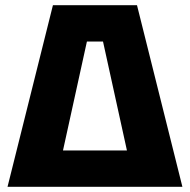

<svg xmlns="http://www.w3.org/2000/svg" viewBox="-20 -720 732 740"><path d="M508 -700 683 0H500L377 -560H315L192 0H9L184 -700ZM64 0V-140H636V0Z"/></svg>

Font: Tektur
Style: Bold
Weight: 700
Designer: Adam Jagosz
Foundry: Adam Jagosz
Version: Version 1.005;gftools[0.9.30]